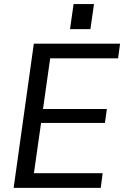

<svg xmlns="http://www.w3.org/2000/svg" viewBox="-20 -912 603 932"><path d="M124.3 -71.2H478.4L468.9 0H46.2L144.2 -700H562.8L553.3 -628.8H203.4L231.5 -684.7L183.9 -348.8L168.2 -382.8H498.8L489.3 -315.2H158.6L184.2 -349.2L136.7 -15.3ZM436.3 -892.3 418.9 -770.6H319.9L337.2 -892.3Z"/></svg>

Font: Pathway Extreme 8pt Thin
Style: Italic
Weight: 100
Italic angle: -8°
Designer: Eduardo Rodriguez Tunni
Foundry: Eduardo Rodriguez Tunni
Version: Version 1.000